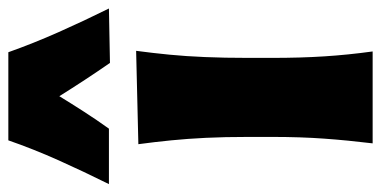

<svg xmlns="http://www.w3.org/2000/svg" viewBox="-296 -674 922 465"><g transform="rotate(-90 165.5 -441.0)"><path d="M51.3 0Q58.6 -60.1 62.7 -116.9Q66.9 -173.8 66.9 -244.6V-300.8Q66.9 -358.9 64.7 -403.8Q62.5 -448.7 58.6 -488Q54.7 -527.3 49.3 -567.4L275.4 -572.8Q270 -532.2 266.1 -492.2Q262.2 -452.1 260.3 -406Q258.3 -359.9 258.3 -300.8V-244.6Q258.3 -173.8 262 -116.9Q265.6 -60.1 273.9 0ZM-47.4 -638.7Q-17.1 -699.7 10.3 -760.7Q37.6 -821.8 58.6 -882.3H272Q293.5 -821.8 320.6 -760.7Q347.7 -699.7 377.9 -638.7L246.1 -636.2Q225.1 -666.5 205.1 -697Q185.1 -727.5 165.5 -758.8Q147 -728.5 127.4 -698.2Q107.9 -668 86.9 -638.7Z"/></g></svg>

Font: Pinar DS1 ExtraBold
Style: Regular
Weight: 800
Designer: Amin Abedi
Version: Version 3.000